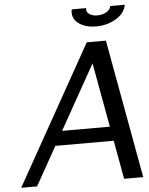

<svg xmlns="http://www.w3.org/2000/svg" viewBox="-60 -952 778 1000"><g transform="rotate(-5 329.0 -451.5)"><path d="M630.4 -902.8Q621.6 -856.9 575.2 -830.1Q528.8 -803.2 472.2 -803.2Q420.9 -803.2 386 -825.7Q351.1 -848.1 351.1 -886.7Q351.1 -894 352.5 -902.8H428.7Q427.7 -897.9 427.7 -896Q427.7 -879.4 443.8 -869.6Q460 -859.9 483.4 -859.9Q509.3 -859.9 530 -871.3Q550.8 -882.8 554.7 -902.8ZM647.9 0H547.9L511.2 -202.1H206.1L92.8 0H9.8L416 -725.1H516.1ZM497.6 -276.9 436.5 -613.3 248 -276.9Z"/></g></svg>

Font: Aurulent Sans
Style: Italic
Weight: 400
Italic angle: -11°
Version: Version 2007.05.04